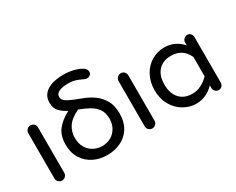

<svg xmlns="http://www.w3.org/2000/svg" viewBox="-98 -1155 1889 1538"><g transform="rotate(-30 847.0 -385.5)"><path d="M121 -23Q103 -23 89.5 -36.5Q76 -50 76 -68V-487Q76 -505 89.5 -519Q103 -533 121 -533Q141 -533 154 -520Q167 -507 167 -487V-68Q167 -50 153.5 -36.5Q140 -23 121 -23Z M539 -18Q470 -18 413.5 -46Q357 -74 323 -127.5Q289 -181 289 -258Q289 -340 328.5 -391Q368 -442 443 -482Q402 -502 373.5 -531.5Q345 -561 345 -612Q345 -655 364.5 -682.5Q384 -710 415 -725.5Q446 -741 482.5 -747Q519 -753 552 -753Q596 -753 640.5 -743Q685 -733 715.5 -714.5Q746 -696 746 -670Q746 -654 734.5 -643Q723 -632 706 -632Q690 -632 669.5 -642.5Q649 -653 620 -663Q591 -673 547 -673Q498 -673 466.5 -658.5Q435 -644 435 -615Q435 -589 460.5 -571Q486 -553 526.5 -537.5Q567 -522 612 -504Q635 -494 656.5 -482Q678 -470 697 -455Q736 -425 762.5 -378.5Q789 -332 789 -261Q789 -180 755 -126Q721 -72 664 -45Q607 -18 539 -18ZM539 -101Q585 -101 620.5 -121.5Q656 -142 677 -178.5Q698 -215 698 -263Q698 -319 672.5 -354Q647 -389 607 -411Q567 -433 521 -450L516 -452Q439 -415 409.5 -369Q380 -323 380 -269Q380 -213 403 -175.5Q426 -138 462.5 -119.5Q499 -101 539 -101Z M956 -23Q938 -23 924.5 -36.5Q911 -50 911 -68V-487Q911 -505 924.5 -519Q938 -533 956 -533Q976 -533 989 -520Q1002 -507 1002 -487V-68Q1002 -50 988.5 -36.5Q975 -23 956 -23Z M1361 -18Q1302 -18 1247 -50Q1191 -82 1157.5 -141.5Q1124 -201 1124 -278Q1124 -355 1158 -417Q1191 -476 1245 -507Q1299 -538 1361 -538Q1459 -538 1527 -462V-488Q1527 -506 1540.5 -519.5Q1554 -533 1572 -533Q1591 -533 1602.5 -519.5Q1614 -506 1614 -488V-68Q1614 -50 1602 -36.5Q1590 -23 1571 -23Q1553 -23 1540 -36.5Q1527 -50 1527 -68V-92Q1456 -18 1361 -18ZM1374 -103Q1418 -103 1457 -123Q1496 -143 1527 -175V-354Q1483 -453 1374 -453Q1300 -453 1257.5 -407Q1215 -361 1215 -278Q1215 -196 1257.5 -149.5Q1300 -103 1374 -103Z"/></g></svg>

Font: Huninn
Style: Regular
Weight: 400
Designer: justfont
Foundry: justfont
Version: Version 1.003